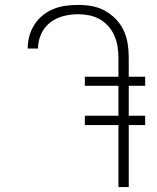

<svg xmlns="http://www.w3.org/2000/svg" viewBox="-20 -763 640 783"><path d="M463 0V-253H326V-291H463V-413H326V-450H463V-530Q463 -553 459 -575.5Q455 -598 446 -618.5Q437 -639 421.5 -656.5Q406 -674 386 -685Q366 -696 343.5 -700.5Q321 -705 299 -705Q269 -705 239 -697.5Q209 -690 185 -671.5Q161 -653 148 -624.5Q135 -596 135 -566V-565H93V-567Q93 -592 100 -617Q107 -642 121 -663.5Q135 -685 155 -701Q175 -717 198.5 -726.5Q222 -736 247.5 -739.5Q273 -743 299 -743Q327 -743 355 -738Q383 -733 407.5 -719.5Q432 -706 452 -685.5Q472 -665 484 -639.5Q496 -614 500.5 -586Q505 -558 505 -530V-450H572V-413H505V-291H572V-253H505V0Z"/></svg>

Font: Iosevka Extralight Extended
Style: Regular
Weight: 200
Width: 7
Monospace: yes
Designer: Belleve Invis
Foundry: Belleve Invis
Version: Version 32.5.0; ttfautohint (v1.8.4)